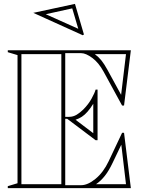

<svg xmlns="http://www.w3.org/2000/svg" viewBox="-20 -966 742 986"><path d="M20 0V-10L70 -25V-683L20 -698V-708H652L617 -424H607L512 -598Q487 -644 454 -668.5Q421 -693 397 -693H315V-366H335Q356 -366 374 -377Q392 -388 408 -404Q434 -430 450.5 -460Q467 -490 471 -506H481V-246H471L325 -356H315V-15H397Q431 -15 471 -48Q511 -81 538 -138L607 -284H617L652 0ZM90 -20H295V-688H90ZM368 -351 459 -282V-433Q444 -409 429.5 -392.5Q415 -376 400.5 -366.5Q386 -357 368 -351ZM473 -20H627L603 -223L558 -129Q539 -89 518.5 -63Q498 -37 473 -20ZM602 -479 627 -688H467Q486 -674 500.5 -656Q515 -638 531 -609ZM405 -785 151 -900 365 -946 411 -789ZM382 -818 351 -923 215 -893 380 -819Z"/></svg>

Font: Kalnia Glaze Thin
Style: Bold
Weight: 700
Version: Version 1.110